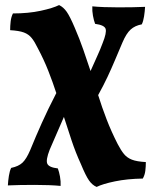

<svg xmlns="http://www.w3.org/2000/svg" viewBox="-20 -487 606 757"><path d="M219 246Q199 244 172.5 243Q146 242 116 242Q87 242 60 242.5Q33 243 11 244Q12 226 15 206.5Q18 187 24 175Q53 169 68.5 154.5Q84 140 99 105Q121 51 145 -2.5Q169 -56 202 -120Q188 -163 170.5 -207.5Q153 -252 129 -297Q117 -322 105 -337Q93 -352 74 -359Q55 -366 20 -368Q20 -385 22 -402.5Q24 -420 31 -434Q92 -434 140.5 -444.5Q189 -455 213 -467Q230 -459 243 -440.5Q256 -422 275 -377Q294 -333 308.5 -291Q323 -249 337 -207Q351 -239 363 -265Q375 -291 385 -318Q401 -358 396.5 -373Q392 -388 355 -393Q350 -406 346.5 -425Q343 -444 344 -462Q364 -460 390.5 -459Q417 -458 447 -458Q476 -458 503.5 -458.5Q531 -459 552 -460Q551 -442 548 -422.5Q545 -403 539 -391Q512 -386 495 -370.5Q478 -355 463 -320Q446 -280 432.5 -248Q419 -216 404 -184Q389 -152 367 -112Q382 -64 400.5 -16Q419 32 444 81Q457 106 469 120.5Q481 135 500 142.5Q519 150 555 152Q555 169 553 186Q551 203 543 217Q482 218 433.5 228Q385 238 361 250Q344 243 331 224.5Q318 206 299 160Q278 114 262.5 67.5Q247 21 232 -26Q221 -1 205.5 35Q190 71 176 103Q160 144 166.5 158.5Q173 173 208 177Q213 190 216.5 209Q220 228 219 246Z"/></svg>

Font: Vollkorn ExtraBold
Style: Regular
Weight: 800
Designer: Friedrich Althausen
Foundry: Friedrich Althausen
Version: Version 5.000; ttfautohint (v1.8.3)